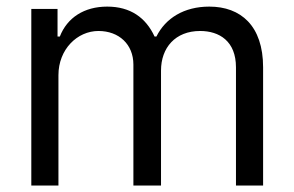

<svg xmlns="http://www.w3.org/2000/svg" viewBox="-20 -573 909 593"><path d="M76.7 0H160.5V-340.9C160.5 -420.8 218.8 -477.3 284.1 -477.3C347.7 -477.3 392 -435.7 392 -373.6V0H477.3V-355.1C477.3 -425.4 521.3 -477.3 598 -477.3C657.7 -477.3 708.8 -445.7 708.8 -365.1V0H792.6V-365.1C792.6 -493.3 723.7 -552.6 626.4 -552.6C548.3 -552.6 491.1 -516.7 463.1 -460.2H457.4C430.4 -518.5 382.8 -552.6 311.1 -552.6C240.1 -552.6 187.5 -518.5 164.8 -460.2H157.7V-545.5H76.7Z"/></svg>

Font: Magic Ui Pro
Style: Regular
Weight: 400
Designer: Stefan Endress, Andreas Faust
Version: Version 1.000;FEAKit 1.0